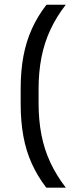

<svg xmlns="http://www.w3.org/2000/svg" viewBox="-20 -696 332 836"><path d="M148 -308V-247Q148 -172.5 160.5 -108.5Q173 -44.5 199.5 12Q226 68.5 266.5 121H181.5Q143.5 71.5 118.5 16.5Q93.5 -38.5 81.8 -102.8Q70 -167 70 -244.5V-310Q70 -387.5 82 -451.5Q94 -515.5 119 -570.8Q144 -626 182.5 -675.5H266.5Q226 -623.5 199.5 -566.8Q173 -510 160.5 -446.2Q148 -382.5 148 -308Z"/></svg>

Font: Anek Devanagari
Style: Regular
Weight: 400
Designer: Kailash Malviya (Devanagari) & Yesha Goshar (Latin)
Foundry: Ek Type
Version: Version 1.003